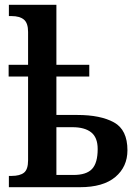

<svg xmlns="http://www.w3.org/2000/svg" viewBox="-20 -780 582 800"><path d="M17 -47H28Q63 -47 80 -60.5Q97 -74 97 -112V-461H16V-510H97V-647Q97 -684 79.5 -698.5Q62 -713 28 -713H17V-760H215V-510H352V-461H215V-301H302Q399 -301 455 -270Q511 -239 511 -154Q511 -85 460.5 -42.5Q410 0 313 0H17ZM286 -51Q340 -51 363.5 -76Q387 -101 387 -159Q387 -207 360 -228.5Q333 -250 282 -250H215V-51Z"/></svg>

Font: Noto Serif NarrowSemiBold
Style: Regular
Weight: 600
Width: 4
Designer: Monotype Design Team
Foundry: Monotype Imaging Inc.
Version: Version 1.001